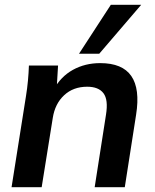

<svg xmlns="http://www.w3.org/2000/svg" viewBox="-20 -777 643 797"><path d="M28 0 88 -379Q93 -410 96 -442Q99 -474 100 -505H221L215 -405L202 -404Q232 -459 282.5 -487Q333 -515 396 -515Q488 -515 525 -461.5Q562 -408 545 -301L498 0H373L420 -301Q430 -363 409.5 -390Q389 -417 342 -417Q284 -417 246 -381.5Q208 -346 199 -287L153 0ZM308 -554 440 -757H566L392 -554Z"/></svg>

Font: Mulish ExtraLight
Style: Italic
Weight: 200
Italic angle: -9°
Designer: Vernon Adams
Foundry: Vernon Adams
Version: Version 3.603